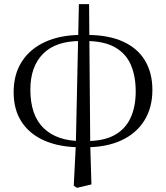

<svg xmlns="http://www.w3.org/2000/svg" viewBox="-20 -701 809 936"><path d="M339.6 204.1 349.7 2.7 364.6 -680.9H414.3L419.9 2.6L425.7 198.1L355.1 214.8ZM372.9 16.9Q273.6 16.9 200.3 -14Q126.9 -44.9 86.7 -104.8Q46.5 -164.6 46.5 -251.7Q46.5 -339 86.9 -401.5Q127.4 -464 201.7 -497.4Q276 -530.8 377.1 -530.8L372.2 -501.1Q251.1 -501.1 189.5 -438.4Q128 -375.8 128 -264.4Q128 -138.5 193.2 -75.9Q258.5 -13.3 376.8 -13.3ZM398.3 16.9 401.6 -13.3Q485.2 -13.3 538.1 -42.3Q591 -71.4 616.3 -126Q641.6 -180.5 641.6 -254.8Q641.6 -331.1 617.4 -386Q593.3 -440.9 539.6 -471Q485.9 -501.1 397 -501.1L401.1 -530.8Q508.8 -530.8 580.2 -498.1Q651.6 -465.4 687.3 -405.1Q722.9 -344.8 722.9 -262.9Q722.9 -175.9 683.3 -112.8Q643.6 -49.8 571 -16.4Q498.4 16.9 398.3 16.9Z"/></svg>

Font: Noto Serif SC
Style: Regular
Weight: 200
Designer: Ryoko NISHIZUKA 西塚涼子 (kana & ideographs); Frank Grießhammer (Latin, Greek & Cyrillic); Wenlong ZHANG 张文龙 (bopomofo); San
Foundry: Adobe
Version: Version 2.001;hotconv 1.1.0;makeotfexe 2.6.0